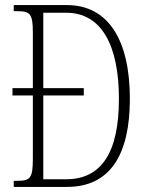

<svg xmlns="http://www.w3.org/2000/svg" viewBox="-20 -734 575 754"><path d="M34 0H243C413 0 490 -127 490 -346C490 -577 405 -714 243 -714H34V-690H48C97 -690 109 -681 109 -608V-388H29V-359H109V-110C109 -33 98 -24 48 -24H34ZM239 -30H150V-359H309V-388H150V-684H240C378 -684 447 -557 447 -346C447 -134 378 -30 239 -30Z"/></svg>

Font: Noto Serif Thai ExtraCondensed ExtraLight
Style: Regular
Weight: 200
Width: 2
Designer: Monotype Design Team
Foundry: Monotype Imaging Inc.
Version: Version 2.002